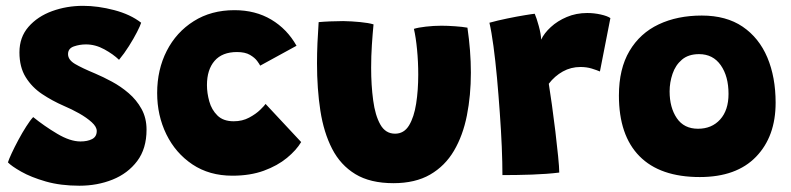

<svg xmlns="http://www.w3.org/2000/svg" viewBox="-20 -582 2645 642"><path d="M245.5 39Q182.5 39 133 24.8Q83.5 10.5 51 -8Q18.5 -26.5 6.5 -39Q9.5 -49 19 -69.5Q28.5 -90 41.5 -114.2Q54.5 -138.5 67.8 -159.2Q81 -180 91 -190.5Q128 -160.5 171.2 -134.8Q214.5 -109 249 -109Q272.5 -109 288 -117Q303.5 -125 303.5 -144Q303.5 -158 286.8 -173.2Q270 -188.5 244.8 -202.8Q219.5 -217 193.5 -228Q154.5 -245 120.8 -267.5Q87 -290 66 -323.8Q45 -357.5 45 -407Q45 -457.5 75.2 -492.2Q105.5 -527 154.2 -544.8Q203 -562.5 257.5 -562.5Q307.5 -562.5 361.8 -548.2Q416 -534 452 -506Q449 -496 438 -474.5Q427 -453 411.2 -428Q395.5 -403 378 -382Q359 -400.5 329 -417Q299 -433.5 267.5 -433.5Q246.5 -433.5 227 -426.8Q207.5 -420 207.5 -401Q207.5 -382 230.8 -368.2Q254 -354.5 298.5 -336Q324.5 -325 354.2 -309Q384 -293 410.2 -270.5Q436.5 -248 453.2 -217.8Q470 -187.5 470 -148.5Q470 -85 438.8 -43.5Q407.5 -2 356.5 18.5Q305.5 39 245.5 39Z M987 -107Q971 -80 939.5 -54Q908 -28 862.2 -11.2Q816.5 5.5 757 5.5Q680 5.5 623.5 -32.2Q567 -70 536.2 -133Q505.5 -196 505.5 -271Q505.5 -349 537.5 -411.8Q569.5 -474.5 627.8 -511.2Q686 -548 764 -548Q834 -548 887 -516.5Q940 -485 971.5 -429L850 -362.5Q848 -367 840 -378Q832 -389 815.8 -398.5Q799.5 -408 772.5 -408Q723 -408 697.5 -378.5Q672 -349 672 -297.5Q672 -271 679.8 -243Q687.5 -215 707 -195.8Q726.5 -176.5 761.5 -176.5Q790.5 -176.5 813.2 -188.8Q836 -201 850.2 -215Q864.5 -229 868 -234.5Z M1364 -485.5Q1378 -490 1404.2 -493Q1430.5 -496 1456 -496Q1476.5 -496 1501.5 -494.2Q1526.5 -492.5 1543 -489.5Q1548.5 -452 1551.5 -414Q1554.5 -376 1554.5 -339Q1554.5 -263 1541.2 -196Q1528 -129 1498 -78Q1468 -27 1418.2 1.8Q1368.5 30.5 1295.5 30.5Q1218 30.5 1168.2 0.2Q1118.5 -30 1090.5 -84.5Q1062.5 -139 1051.2 -212Q1040 -285 1040 -370.5Q1040 -403.5 1041.5 -438.2Q1043 -473 1045.5 -508Q1060.5 -509.5 1084.2 -510.5Q1108 -511.5 1127.5 -511.5Q1156 -511 1184.2 -508.2Q1212.5 -505.5 1229 -500.5Q1226 -470 1223.5 -432.2Q1221 -394.5 1221 -355.5Q1221 -297 1227.8 -246.5Q1234.5 -196 1251.8 -165.5Q1269 -135 1301 -135Q1331 -135 1347.8 -162.8Q1364.5 -190.5 1371.5 -235.5Q1378.5 -280.5 1378.5 -332.5Q1378.5 -375.5 1374.5 -416.5Q1370.5 -457.5 1364 -485.5Z M1789.5 -449.5Q1799.5 -471 1821.8 -491.5Q1844 -512 1875.2 -525.2Q1906.5 -538.5 1943.5 -538.5Q1966.5 -538.5 1988.8 -533.5Q2011 -528.5 2021 -521.5L1986 -343Q1975.5 -347.5 1958.5 -352.8Q1941.5 -358 1921 -358Q1889 -358 1862 -343Q1835 -328 1815 -302Q1819.5 -274 1825.5 -231.2Q1831.5 -188.5 1837 -142.8Q1842.5 -97 1846.2 -59.5Q1850 -22 1850 -5Q1810 0 1758.8 1.8Q1707.5 3.5 1660 3.5Q1660 -37 1657.8 -91.2Q1655.5 -145.5 1651.2 -205Q1647 -264.5 1641.8 -322Q1636.5 -379.5 1630 -427.8Q1623.5 -476 1616.5 -506Q1643.5 -513.5 1676.2 -520.2Q1709 -527 1735 -531.2Q1761 -535.5 1768 -536Q1774 -522.5 1781.5 -495.2Q1789 -468 1789.5 -449.5Z M2320 10Q2187 10 2118.2 -59.8Q2049.5 -129.5 2049.5 -262.5Q2049.5 -352 2084.8 -411.5Q2120 -471 2182.5 -500.5Q2245 -530 2326.5 -530Q2408.5 -530 2463.2 -492.8Q2518 -455.5 2545.8 -389.8Q2573.5 -324 2573.5 -238.5Q2573.5 -125.5 2508 -57.8Q2442.5 10 2320 10ZM2314 -151.5Q2360 -151.5 2388 -182.5Q2416 -213.5 2416 -268Q2416 -327 2390 -364Q2364 -401 2317.5 -401Q2282 -401 2260.2 -382.5Q2238.5 -364 2228.8 -335.2Q2219 -306.5 2219 -276.5Q2219 -222.5 2243 -187Q2267 -151.5 2314 -151.5Z"/></svg>

Font: Grandstander ExtraBold
Style: Regular
Weight: 800
Designer: Tyler Finck
Foundry: Etcetera Type Co
Version: Version 1.200; ttfautohint (v1.8.3)